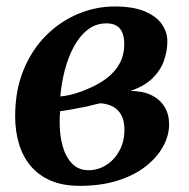

<svg xmlns="http://www.w3.org/2000/svg" viewBox="-20 -578 598 608"><path d="M233 10.5Q179 10.5 140.2 -6.2Q101.5 -23 76.5 -53.2Q51.5 -83.5 39.8 -123.5Q28 -163.5 28 -209.5Q28 -292 54.5 -356.5Q81 -421 126 -465.8Q171 -510.5 227.2 -534Q283.5 -557.5 343 -557.5Q402 -557.5 439 -541.8Q476 -526 493 -500.8Q510 -475.5 510 -447.5Q510 -416 499 -385.2Q488 -354.5 462.2 -329.5Q436.5 -304.5 392.5 -290Q432 -290 459.2 -276.8Q486.5 -263.5 501 -239.8Q515.5 -216 515.5 -185Q515.5 -149 496.5 -114.2Q477.5 -79.5 441.5 -51.2Q405.5 -23 352.8 -6.2Q300 10.5 233 10.5ZM260 -39Q290.5 -39 316.2 -55.2Q342 -71.5 358 -100.5Q374 -129.5 374 -166.5Q374 -196 364 -214Q354 -232 336.8 -240.8Q319.5 -249.5 298 -251Q289.5 -249.5 279 -246.8Q268.5 -244 257 -241.2Q245.5 -238.5 232.5 -236.5Q218 -233.5 202.8 -230.8Q187.5 -228 170.5 -226Q169.5 -217.5 169.2 -207.8Q169 -198 169 -188.5Q169 -148 178.8 -114Q188.5 -80 208.8 -59.5Q229 -39 260 -39ZM171 -272.5Q187 -274 201.5 -277.5Q216 -281 229.5 -285.5Q243 -290 255.5 -295.5Q292.5 -310.5 319 -331Q345.5 -351.5 359.5 -378.2Q373.5 -405 373.5 -437.5Q373.5 -471.5 359.5 -487.8Q345.5 -504 317 -504Q283.5 -504 257.8 -484Q232 -464 214 -430.5Q196 -397 185.2 -355.8Q174.5 -314.5 171 -272.5Z"/></svg>

Font: Merriweather 48pt
Style: Bold Italic
Weight: 700
Italic angle: -7.8°
Version: Version 2.101